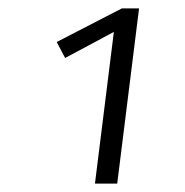

<svg xmlns="http://www.w3.org/2000/svg" viewBox="-20 -756 440 457"><path d="M206 -319 251 -680 135 -618 115 -656 270 -736H311L259 -319Z"/></svg>

Font: Glekhifnjqigglhiwekvrgaqftz
Style: Regular
Weight: 300
Italic angle: -8°
Designer: Carrois Corporate & Edenspiekermann
Foundry: Carrois Corporate GbR & Edenspiekermann AG
Version: Version 2.001